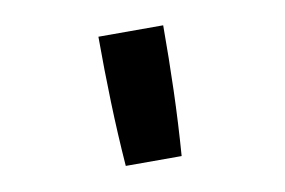

<svg xmlns="http://www.w3.org/2000/svg" viewBox="-46 -845 693 467"><g transform="rotate(-10 300.0 -611.5)"><path d="M231 -451Q225 -531 222.5 -611Q220 -691 220 -772H380Q380 -691 377.5 -611Q375 -531 369 -451Z"/></g></svg>

Font: Iosevka Curly Slab HvEx
Style: Regular
Weight: 900
Width: 7
Monospace: yes
Designer: Belleve Invis
Foundry: Belleve Invis
Version: Version 11.1.0; ttfautohint (v1.8.3)